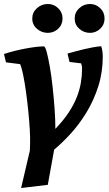

<svg xmlns="http://www.w3.org/2000/svg" viewBox="-31 -750 545 964"><path d="M75 194 119 6 120 -27Q121 -56 118.5 -99.5Q116 -143 111 -192.5Q106 -242 99.5 -289Q93 -336 85.5 -373Q78 -410 70 -428L-1 -437L-11 -479Q42 -496 98.5 -506.5Q155 -517 189 -517Q196 -517 203.5 -489Q211 -461 219 -415.5Q227 -370 233 -315Q239 -260 243 -204.5Q247 -149 247 -103Q288 -146 314 -185.5Q340 -225 354.5 -262Q369 -299 375 -334.5Q381 -370 381 -404Q381 -414 379.5 -421Q378 -428 376 -432L318 -439L308 -481Q346 -492 391 -503Q436 -514 477 -518Q481 -507 483 -493Q485 -479 485 -467Q485 -387 462.5 -316.5Q440 -246 403.5 -186Q367 -126 324 -79Q281 -32 241 1L209 178ZM421 -585Q390 -585 367 -605.5Q344 -626 344 -657Q344 -688 367 -709Q390 -730 421 -730Q450 -730 472 -709Q494 -688 494 -657Q494 -626 472 -605.5Q450 -585 421 -585ZM209 -585Q178 -585 154.5 -605.5Q131 -626 131 -657Q131 -688 154.5 -709Q178 -730 209 -730Q239 -730 261 -709Q283 -688 283 -657Q283 -626 261 -605.5Q239 -585 209 -585Z"/></svg>

Font: Manuale
Style: Italic
Weight: 400
Italic angle: -11°
Designer: Eduardo Tunni / Pablo Cosgaya
Foundry: Eduardo Tunni / Pablo Cosgaya
Version: Version 1.002